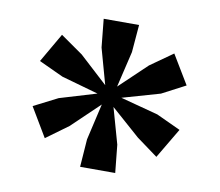

<svg xmlns="http://www.w3.org/2000/svg" viewBox="-65 -925 801 700"><g transform="rotate(10 335.0 -575.0)"><path d="M153 -535 289.5 -576 153 -614.5 62.5 -656.5 125 -764.5 208 -706.5 312 -611 275 -744 264.5 -848.5H395.5L387 -746.5L355.5 -613.5L456.5 -709.5L540 -768.5L604.5 -661.5L517.5 -616L378 -576L517.5 -539L607 -497.5L541 -386L462.5 -443.5L355.5 -538L393 -405L403.5 -302H273.5L281 -405L312 -539.5L210 -442L128.5 -382.5L64.5 -490Z"/></g></svg>

Font: Merriweather Black
Style: Regular
Weight: 900
Designer: Eben Sorkin
Foundry: Eben Sorkin
Version: Version 2.200;gftools[0.9.31]